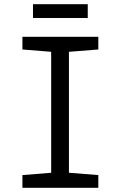

<svg xmlns="http://www.w3.org/2000/svg" viewBox="-20 -888 570 908"><path d="M136 -803H395V-868H136ZM86 0H445V-60L306 -71V-643L445 -654V-714H86V-654L222 -643V-71L86 -60Z"/></svg>

Font: Noto Sans Mono Condensed
Style: Regular
Weight: 400
Width: 3
Designer: Monotype Design Team
Foundry: Monotype Imaging Inc.
Version: Version 2.014